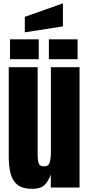

<svg xmlns="http://www.w3.org/2000/svg" viewBox="-20 -1141 539 1168"><path d="M176.3 7.8Q117.7 7.8 86.7 -16.6Q55.7 -41 44.4 -84.7Q33.2 -128.4 33.2 -187V-732.4H209V-207.5Q209 -163.6 215.8 -146.2Q222.7 -128.9 248 -128.9Q275.4 -128.9 282.5 -153.3Q289.6 -177.7 289.6 -216.3V-732.4H463.9V0H289.1V-78.1Q272.5 -36.1 249.3 -14.2Q226.1 7.8 176.3 7.8ZM277.3 -780.8V-901.9H452.1V-780.8ZM41 -780.8V-901.9H215.8V-780.8ZM130.9 -944.3V-1038.6L362.8 -1120.6V-980.5Z"/></svg>

Font: webenart
Style: Regular
Weight: 400
Designer: Vernon Adams
Foundry: Vernon Adams
Version: Version 2.116; ttfautohint (v1.8.3)